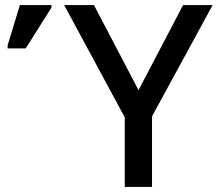

<svg xmlns="http://www.w3.org/2000/svg" viewBox="-20 -734 855 754"><path d="M524 -380 699 -714H815L577 -277V0H470V-273L232 -714H349ZM10 -544V-556L58 -714H182V-704L81 -544Z"/></svg>

Font: Noto Sans Medium
Style: Regular
Weight: 500
Designer: Monotype Design Team
Foundry: Monotype Imaging Inc.
Version: Version 2.007